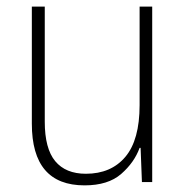

<svg xmlns="http://www.w3.org/2000/svg" viewBox="-20 -549 562 579"><path d="M439 -529V0H408L404 -103H401Q385 -59 345.5 -24.5Q306 10 235 10Q76 10 76 -176V-529H115V-182Q115 -101 146.5 -63Q178 -25 239 -25Q315 -25 358 -76Q401 -127 401 -232V-529Z"/></svg>

Font: Noto Sans Sinhala SemiCondensed ExtraLight
Style: Regular
Weight: 200
Width: 4
Designer: Jelle Bosma - Monotype Design Team
Foundry: Monotype Imaging Inc.
Version: Version 2.006; ttfautohint (v1.8.4.7-5d5b)